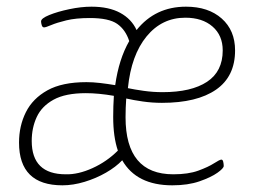

<svg xmlns="http://www.w3.org/2000/svg" viewBox="-20 -549 775 575"><path d="M167 6Q37 6 37 -122Q37 -172 57.5 -213Q78 -254 122 -278.5Q166 -303 239 -303Q258 -303 279.5 -300.5Q301 -298 325 -294Q336 -372 367 -426Q356 -460 331 -477.5Q306 -495 249 -495Q207 -495 178.5 -488Q150 -481 133.5 -474Q117 -467 112 -467Q107 -467 105 -473.5Q103 -480 103 -485Q103 -494 127.5 -504Q152 -514 187.5 -521.5Q223 -529 254 -529Q306 -529 340 -510.5Q374 -492 389 -459Q445 -529 537 -529Q604 -529 644 -493.5Q684 -458 684 -398Q684 -320 627 -280.5Q570 -241 465 -241Q436 -241 408 -245Q380 -249 358 -254Q357 -240 356.5 -226Q356 -212 356 -198Q356 -27 499 -27Q544 -27 574 -38Q604 -49 621 -60Q638 -71 643 -71Q647 -71 648.5 -64.5Q650 -58 650 -52Q650 -45 631 -31.5Q612 -18 577.5 -6Q543 6 496 6Q389 6 346 -69Q327 -49 297.5 -32Q268 -15 233.5 -4.5Q199 6 167 6ZM467 -273Q553 -273 600 -304Q647 -335 647 -398Q647 -443 616.5 -469.5Q586 -496 535 -496Q465 -496 419 -440Q373 -384 363 -285Q382 -281 410 -277Q438 -273 467 -273ZM75 -127Q75 -27 177 -27Q214 -26 257 -45.5Q300 -65 333 -98Q319 -139 319 -199Q319 -231 321 -262Q298 -266 277 -268Q256 -270 237 -270Q176 -270 140.5 -250.5Q105 -231 90 -198.5Q75 -166 75 -127Z"/></svg>

Font: Asap Semi Condensed Semi Condensed Thin
Style: Italic
Weight: 100
Width: 4
Italic angle: -6°
Designer: Pablo Cosgaya
Foundry: Omnibus-Type
Version: Version 3.001; ttfautohint (v1.8.4.7-5d5b)